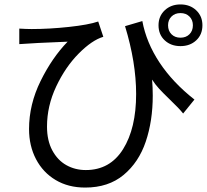

<svg xmlns="http://www.w3.org/2000/svg" viewBox="-20 -818 934 866"><path d="M745 -370Q716 -398 698 -417.5Q680 -437 666 -459Q669 -423 669 -387Q669 -273 637.5 -179.5Q606 -86 537.5 -29Q469 28 364 28Q288 28 231 -6Q174 -40 142.5 -100Q111 -160 111 -236Q111 -347 163 -452.5Q215 -558 285 -630Q131 -624 67 -619V-689Q99 -687 123 -687Q202 -687 290.5 -696.5Q379 -706 423 -721L446 -652Q395 -637 335 -576.5Q275 -516 233.5 -428Q192 -340 192 -247Q192 -184 216 -139.5Q240 -95 279.5 -73Q319 -51 367 -51Q476 -51 535 -145Q594 -239 594 -394Q594 -536 544 -700L622 -723Q640 -626 699.5 -536Q759 -446 857 -369L806 -306Q788 -329 745 -370ZM794 -610Q751 -610 723 -636Q695 -662 695 -704Q695 -745 723 -771.5Q751 -798 794 -798Q837 -798 865 -771.5Q893 -745 893 -704Q893 -662 865 -636Q837 -610 794 -610ZM794 -759Q769 -759 753.5 -743.5Q738 -728 738 -704Q738 -679 753.5 -663.5Q769 -648 794 -648Q819 -648 834.5 -663.5Q850 -679 850 -704Q850 -728 834.5 -743.5Q819 -759 794 -759Z"/></svg>

Font: Kakao Big Sans
Style: Regular
Weight: 400
Designer: Park Young-rak; Lee Sang-min; Kim Jung-jin; Min Bon; Park Min-gyu;
Foundry: Kakao Corporation
Version: Version 2.003